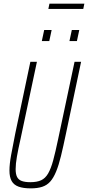

<svg xmlns="http://www.w3.org/2000/svg" viewBox="-20 -1028 484 1056"><path d="M149 8Q108 8 82 -1.5Q56 -11 44 -32.5Q32 -54 32 -90Q32 -125 41 -174.5Q50 -224 64 -294L147 -688H183L93 -264Q80 -207 73 -166.5Q66 -126 66 -98Q66 -70 74 -54.5Q82 -39 100 -32.5Q118 -26 147 -26Q183 -26 206 -36.5Q229 -47 244.5 -73.5Q260 -100 272.5 -146Q285 -192 300 -264L390 -688H426L343 -294Q328 -222 315.5 -170.5Q303 -119 288.5 -84Q274 -49 256 -29Q238 -9 212 -0.5Q186 8 149 8ZM362 -802 375 -863H416L403 -802ZM210 -802 223 -863H264L251 -802ZM246 -979 252 -1008H444L438 -979Z"/></svg>

Font: Saira ExtraCondensed Thin
Style: Italic
Weight: 250
Width: 2
Italic angle: -12°
Designer: Hector Gatti with collaboration of the Omnibus-Type team
Foundry: Omnibus-Type
Version: Version 1.101